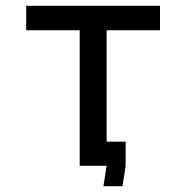

<svg xmlns="http://www.w3.org/2000/svg" viewBox="-20 -570 640 660"><path d="M254 -466H70V-550H530V-466H346.5V0H254ZM412 -83V0L401 70H335.5L346.5 0V-83Z"/></svg>

Font: JuliaMono Medium
Style: Regular
Weight: 500
Monospace: yes
Designer: cormullion
Foundry: corm
Version: Version 0.054; ttfautohint (v1.8.4)